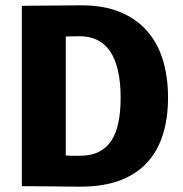

<svg xmlns="http://www.w3.org/2000/svg" viewBox="-20 -699 687 721"><path d="M62 -677Q69 -677 94.5 -677.5Q120 -678 153 -678Q186 -678 221.5 -678.5Q257 -679 285 -679Q370 -679 431.5 -653.5Q493 -628 533 -582Q573 -536 592 -472.5Q611 -409 611 -333Q611 -255 591.5 -193Q572 -131 531.5 -87.5Q491 -44 429 -21Q367 2 282 2Q253 2 229 1.5Q205 1 180 1Q155 1 127 0.5Q99 0 62 0ZM227 -562V-115Q240 -114 250 -114Q260 -114 278 -114Q322 -114 351.5 -129Q381 -144 399 -172Q417 -200 425 -240.5Q433 -281 433 -331Q433 -563 278 -563Q261 -563 252 -562.5Q243 -562 227 -562Z"/></svg>

Font: Amaranth
Style: Bold
Weight: 700
Designer: Gesine Todt
Foundry: Gesine Todt
Version: Version 1.001